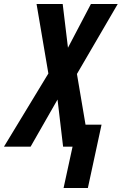

<svg xmlns="http://www.w3.org/2000/svg" viewBox="-78 -734 609 961"><path d="M240.2 207 285.2 0H237.8L210 -235.8L75.2 0H-58.1L164.1 -366.2L105 -713.9H235.8L262.2 -495.1L377 -713.9H511.2L307.1 -363.8L350.1 -109.9H430.2L361.8 207Z"/></svg>

Font: Open Sans Condensed
Style: Italic
Weight: 400
Width: 3
Italic angle: -12°
Designer: Monotype Design Team
Foundry: Monotype Imaging Inc.
Version: Version 3.000